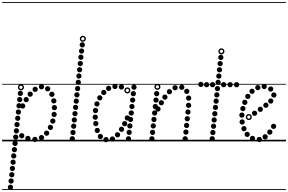

<svg xmlns="http://www.w3.org/2000/svg" viewBox="-25 -1349 2748 1832"><path d="M191 -313Q180.5 -313 173.2 -320.2Q166 -327.5 166 -338Q166 -348.5 173.2 -355.8Q180.5 -363 191 -363Q201.5 -363 208.8 -355.8Q216 -348.5 216 -338Q216 -327.5 208.8 -320.2Q201.5 -313 191 -313ZM225 -373.5Q214.5 -373.5 207.2 -380.8Q200 -388 200 -398.5Q200 -409 207.2 -416.2Q214.5 -423.5 225 -423.5Q235.5 -423.5 242.8 -416.2Q250 -409 250 -398.5Q250 -388 242.8 -380.8Q235.5 -373.5 225 -373.5ZM263 -425.5Q252.5 -425.5 245.2 -432.8Q238 -440 238 -450.5Q238 -461 245.2 -468.2Q252.5 -475.5 263 -475.5Q273.5 -475.5 280.8 -468.2Q288 -461 288 -450.5Q288 -440 280.8 -432.8Q273.5 -425.5 263 -425.5ZM310.5 -471.5Q300 -471.5 292.8 -478.8Q285.5 -486 285.5 -496.5Q285.5 -507 292.8 -514.2Q300 -521.5 310.5 -521.5Q321 -521.5 328.2 -514.2Q335.5 -507 335.5 -496.5Q335.5 -486 328.2 -478.8Q321 -471.5 310.5 -471.5ZM371 -496.5Q360.5 -496.5 353.2 -503.8Q346 -511 346 -521.5Q346 -532 353.2 -539.2Q360.5 -546.5 371 -546.5Q381.5 -546.5 388.8 -539.2Q396 -532 396 -521.5Q396 -511 388.8 -503.8Q381.5 -496.5 371 -496.5ZM430 -477Q419.5 -477 412.2 -484.2Q405 -491.5 405 -502Q405 -512.5 412.2 -519.8Q419.5 -527 430 -527Q440.5 -527 447.8 -519.8Q455 -512.5 455 -502Q455 -491.5 447.8 -484.2Q440.5 -477 430 -477ZM470 -424Q459.5 -424 452.2 -431.2Q445 -438.5 445 -449Q445 -459.5 452.2 -466.8Q459.5 -474 470 -474Q480.5 -474 487.8 -466.8Q495 -459.5 495 -449Q495 -438.5 487.8 -431.2Q480.5 -424 470 -424ZM488.5 -361.5Q478 -361.5 470.8 -368.8Q463.5 -376 463.5 -386.5Q463.5 -397 470.8 -404.2Q478 -411.5 488.5 -411.5Q499 -411.5 506.2 -404.2Q513.5 -397 513.5 -386.5Q513.5 -376 506.2 -368.8Q499 -361.5 488.5 -361.5ZM494 -297Q483.5 -297 476.2 -304.2Q469 -311.5 469 -322Q469 -332.5 476.2 -339.8Q483.5 -347 494 -347Q504.5 -347 511.8 -339.8Q519 -332.5 519 -322Q519 -311.5 511.8 -304.2Q504.5 -297 494 -297ZM491.5 -232Q481 -232 473.8 -239.2Q466.5 -246.5 466.5 -257Q466.5 -267.5 473.8 -274.8Q481 -282 491.5 -282Q502 -282 509.2 -274.8Q516.5 -267.5 516.5 -257Q516.5 -246.5 509.2 -239.2Q502 -232 491.5 -232ZM479 -169Q468.5 -169 461.2 -176.2Q454 -183.5 454 -194Q454 -204.5 461.2 -211.8Q468.5 -219 479 -219Q489.5 -219 496.8 -211.8Q504 -204.5 504 -194Q504 -183.5 496.8 -176.2Q489.5 -169 479 -169ZM456 -108.5Q445.5 -108.5 438.2 -115.8Q431 -123 431 -133.5Q431 -144 438.2 -151.2Q445.5 -158.5 456 -158.5Q466.5 -158.5 473.8 -151.2Q481 -144 481 -133.5Q481 -123 473.8 -115.8Q466.5 -108.5 456 -108.5ZM420 -53.5Q409.5 -53.5 402.2 -60.8Q395 -68 395 -78.5Q395 -89 402.2 -96.2Q409.5 -103.5 420 -103.5Q430.5 -103.5 437.8 -96.2Q445 -89 445 -78.5Q445 -68 437.8 -60.8Q430.5 -53.5 420 -53.5ZM371 -11Q360.5 -11 353.2 -18.2Q346 -25.5 346 -36Q346 -46.5 353.2 -53.8Q360.5 -61 371 -61Q381.5 -61 388.8 -53.8Q396 -46.5 396 -36Q396 -25.5 388.8 -18.2Q381.5 -11 371 -11ZM308 6Q297.5 6 290.2 -1.2Q283 -8.5 283 -19Q283 -29.5 290.2 -36.8Q297.5 -44 308 -44Q318.5 -44 325.8 -36.8Q333 -29.5 333 -19Q333 -8.5 325.8 -1.2Q318.5 6 308 6ZM241 -3Q230.5 -3 223.2 -10.2Q216 -17.5 216 -28Q216 -38.5 223.2 -45.8Q230.5 -53 241 -53Q251.5 -53 258.8 -45.8Q266 -38.5 266 -28Q266 -17.5 258.8 -10.2Q251.5 -3 241 -3ZM182.5 -29Q172 -29 164.8 -36.2Q157.5 -43.5 157.5 -54Q157.5 -64.5 164.8 -71.8Q172 -79 182.5 -79Q193 -79 200.2 -71.8Q207.5 -64.5 207.5 -54Q207.5 -43.5 200.2 -36.2Q193 -29 182.5 -29ZM169.5 -433Q159 -433 151.8 -440.2Q144.5 -447.5 144.5 -458Q144.5 -468.5 151.8 -475.8Q159 -483 169.5 -483Q180 -483 187.2 -475.8Q194.5 -468.5 194.5 -458Q194.5 -447.5 187.2 -440.2Q180 -433 169.5 -433ZM163 -374Q152.5 -374 145.2 -381.2Q138 -388.5 138 -399Q138 -409.5 145.2 -416.8Q152.5 -424 163 -424Q173.5 -424 180.8 -416.8Q188 -409.5 188 -399Q188 -388.5 180.8 -381.2Q173.5 -374 163 -374ZM156.5 -315Q146 -315 138.8 -322.2Q131.5 -329.5 131.5 -340Q131.5 -350.5 138.8 -357.8Q146 -365 156.5 -365Q167 -365 174.2 -357.8Q181.5 -350.5 181.5 -340Q181.5 -329.5 174.2 -322.2Q167 -315 156.5 -315ZM150.5 -255Q140 -255 132.8 -262.2Q125.5 -269.5 125.5 -280Q125.5 -290.5 132.8 -297.8Q140 -305 150.5 -305Q161 -305 168.2 -297.8Q175.5 -290.5 175.5 -280Q175.5 -269.5 168.2 -262.2Q161 -255 150.5 -255ZM144 -195.5Q133.5 -195.5 126.2 -202.8Q119 -210 119 -220.5Q119 -231 126.2 -238.2Q133.5 -245.5 144 -245.5Q154.5 -245.5 161.8 -238.2Q169 -231 169 -220.5Q169 -210 161.8 -202.8Q154.5 -195.5 144 -195.5ZM137.5 -135.5Q127 -135.5 119.8 -142.8Q112.5 -150 112.5 -160.5Q112.5 -171 119.8 -178.2Q127 -185.5 137.5 -185.5Q148 -185.5 155.2 -178.2Q162.5 -171 162.5 -160.5Q162.5 -150 155.2 -142.8Q148 -135.5 137.5 -135.5ZM131.5 -75.5Q121 -75.5 113.8 -82.8Q106.5 -90 106.5 -100.5Q106.5 -111 113.8 -118.2Q121 -125.5 131.5 -125.5Q142 -125.5 149.2 -118.2Q156.5 -111 156.5 -100.5Q156.5 -90 149.2 -82.8Q142 -75.5 131.5 -75.5ZM125 -16Q114.5 -16 107.2 -23.2Q100 -30.5 100 -41Q100 -51.5 107.2 -58.8Q114.5 -66 125 -66Q135.5 -66 142.8 -58.8Q150 -51.5 150 -41Q150 -30.5 142.8 -23.2Q135.5 -16 125 -16ZM118.5 44Q108 44 100.8 36.8Q93.5 29.5 93.5 19Q93.5 8.5 100.8 1.2Q108 -6 118.5 -6Q129 -6 136.2 1.2Q143.5 8.5 143.5 19Q143.5 29.5 136.2 36.8Q129 44 118.5 44ZM112.5 104Q102 104 94.8 96.8Q87.5 89.5 87.5 79Q87.5 68.5 94.8 61.2Q102 54 112.5 54Q123 54 130.2 61.2Q137.5 68.5 137.5 79Q137.5 89.5 130.2 96.8Q123 104 112.5 104ZM106 163.5Q95.5 163.5 88.2 156.2Q81 149 81 138.5Q81 128 88.2 120.8Q95.5 113.5 106 113.5Q116.5 113.5 123.8 120.8Q131 128 131 138.5Q131 149 123.8 156.2Q116.5 163.5 106 163.5ZM100 223.5Q89.5 223.5 82.2 216.2Q75 209 75 198.5Q75 188 82.2 180.8Q89.5 173.5 100 173.5Q110.5 173.5 117.8 180.8Q125 188 125 198.5Q125 209 117.8 216.2Q110.5 223.5 100 223.5ZM93.5 283.5Q83 283.5 75.8 276.2Q68.5 269 68.5 258.5Q68.5 248 75.8 240.8Q83 233.5 93.5 233.5Q104 233.5 111.2 240.8Q118.5 248 118.5 258.5Q118.5 269 111.2 276.2Q104 283.5 93.5 283.5ZM87.5 343Q77 343 69.8 335.8Q62.5 328.5 62.5 318Q62.5 307.5 69.8 300.2Q77 293 87.5 293Q98 293 105.2 300.2Q112.5 307.5 112.5 318Q112.5 328.5 105.2 335.8Q98 343 87.5 343ZM81 403Q70.5 403 63.2 395.8Q56 388.5 56 378Q56 367.5 63.2 360.2Q70.5 353 81 353Q91.5 353 98.8 360.2Q106 367.5 106 378Q106 388.5 98.8 395.8Q91.5 403 81 403ZM74.5 463Q64 463 56.8 455.8Q49.5 448.5 49.5 438Q49.5 427.5 56.8 420.2Q64 413 74.5 413Q85 413 92.2 420.2Q99.5 427.5 99.5 438Q99.5 448.5 92.2 455.8Q85 463 74.5 463ZM175 -487Q163 -487 154.5 -495.5Q146 -504 146 -516Q146 -528 154.5 -536.5Q163 -545 175 -545Q187 -545 195.5 -536.5Q204 -528 204 -516Q204 -504 195.5 -495.5Q187 -487 175 -487ZM175 -500.5Q181.5 -500.5 186 -505.2Q190.5 -510 190.5 -516.5Q190.5 -522.5 186 -527Q181.5 -531.5 175 -531.5Q168.5 -531.5 164 -527Q159.5 -522.5 159.5 -516.5Q159.5 -510 164 -505.2Q168.5 -500.5 175 -500.5ZM-5 455H612.5V463H-5ZM-5 -16H612.5V0H-5ZM-5 -549H612.5V-541H-5ZM-5 -1329H612.5V-1321H-5Z M760 -896Q749.5 -896 742.2 -903.2Q735 -910.5 735 -921Q735 -931.5 742.2 -938.8Q749.5 -946 760 -946Q770.5 -946 777.8 -938.8Q785 -931.5 785 -921Q785 -910.5 777.8 -903.2Q770.5 -896 760 -896ZM753.5 -837Q743 -837 735.8 -844.2Q728.5 -851.5 728.5 -862Q728.5 -872.5 735.8 -879.8Q743 -887 753.5 -887Q764 -887 771.2 -879.8Q778.5 -872.5 778.5 -862Q778.5 -851.5 771.2 -844.2Q764 -837 753.5 -837ZM747 -778Q736.5 -778 729.2 -785.2Q722 -792.5 722 -803Q722 -813.5 729.2 -820.8Q736.5 -828 747 -828Q757.5 -828 764.8 -820.8Q772 -813.5 772 -803Q772 -792.5 764.8 -785.2Q757.5 -778 747 -778ZM741 -718Q730.5 -718 723.2 -725.2Q716 -732.5 716 -743Q716 -753.5 723.2 -760.8Q730.5 -768 741 -768Q751.5 -768 758.8 -760.8Q766 -753.5 766 -743Q766 -732.5 758.8 -725.2Q751.5 -718 741 -718ZM734.5 -658.5Q724 -658.5 716.8 -665.8Q709.5 -673 709.5 -683.5Q709.5 -694 716.8 -701.2Q724 -708.5 734.5 -708.5Q745 -708.5 752.2 -701.2Q759.5 -694 759.5 -683.5Q759.5 -673 752.2 -665.8Q745 -658.5 734.5 -658.5ZM728 -598.5Q717.5 -598.5 710.2 -605.8Q703 -613 703 -623.5Q703 -634 710.2 -641.2Q717.5 -648.5 728 -648.5Q738.5 -648.5 745.8 -641.2Q753 -634 753 -623.5Q753 -613 745.8 -605.8Q738.5 -598.5 728 -598.5ZM722 -538.5Q711.5 -538.5 704.2 -545.8Q697 -553 697 -563.5Q697 -574 704.2 -581.2Q711.5 -588.5 722 -588.5Q732.5 -588.5 739.8 -581.2Q747 -574 747 -563.5Q747 -553 739.8 -545.8Q732.5 -538.5 722 -538.5ZM715.5 -479Q705 -479 697.8 -486.2Q690.5 -493.5 690.5 -504Q690.5 -514.5 697.8 -521.8Q705 -529 715.5 -529Q726 -529 733.2 -521.8Q740.5 -514.5 740.5 -504Q740.5 -493.5 733.2 -486.2Q726 -479 715.5 -479ZM709 -419Q698.5 -419 691.2 -426.2Q684 -433.5 684 -444Q684 -454.5 691.2 -461.8Q698.5 -469 709 -469Q719.5 -469 726.8 -461.8Q734 -454.5 734 -444Q734 -433.5 726.8 -426.2Q719.5 -419 709 -419ZM703 -359Q692.5 -359 685.2 -366.2Q678 -373.5 678 -384Q678 -394.5 685.2 -401.8Q692.5 -409 703 -409Q713.5 -409 720.8 -401.8Q728 -394.5 728 -384Q728 -373.5 720.8 -366.2Q713.5 -359 703 -359ZM696.5 -299.5Q686 -299.5 678.8 -306.8Q671.5 -314 671.5 -324.5Q671.5 -335 678.8 -342.2Q686 -349.5 696.5 -349.5Q707 -349.5 714.2 -342.2Q721.5 -335 721.5 -324.5Q721.5 -314 714.2 -306.8Q707 -299.5 696.5 -299.5ZM690.5 -239.5Q680 -239.5 672.8 -246.8Q665.5 -254 665.5 -264.5Q665.5 -275 672.8 -282.2Q680 -289.5 690.5 -289.5Q701 -289.5 708.2 -282.2Q715.5 -275 715.5 -264.5Q715.5 -254 708.2 -246.8Q701 -239.5 690.5 -239.5ZM684 -179.5Q673.5 -179.5 666.2 -186.8Q659 -194 659 -204.5Q659 -215 666.2 -222.2Q673.5 -229.5 684 -229.5Q694.5 -229.5 701.8 -222.2Q709 -215 709 -204.5Q709 -194 701.8 -186.8Q694.5 -179.5 684 -179.5ZM678 -120Q667.5 -120 660.2 -127.2Q653 -134.5 653 -145Q653 -155.5 660.2 -162.8Q667.5 -170 678 -170Q688.5 -170 695.8 -162.8Q703 -155.5 703 -145Q703 -134.5 695.8 -127.2Q688.5 -120 678 -120ZM671.5 -60Q661 -60 653.8 -67.2Q646.5 -74.5 646.5 -85Q646.5 -95.5 653.8 -102.8Q661 -110 671.5 -110Q682 -110 689.2 -102.8Q696.5 -95.5 696.5 -85Q696.5 -74.5 689.2 -67.2Q682 -60 671.5 -60ZM665 0Q654.5 0 647.2 -7.2Q640 -14.5 640 -25Q640 -35.5 647.2 -42.8Q654.5 -50 665 -50Q675.5 -50 682.8 -42.8Q690 -35.5 690 -25Q690 -14.5 682.8 -7.2Q675.5 0 665 0ZM765.5 -950Q753.5 -950 745 -958.5Q736.5 -967 736.5 -979Q736.5 -991 745 -999.5Q753.5 -1008 765.5 -1008Q777.5 -1008 786 -999.5Q794.5 -991 794.5 -979Q794.5 -967 786 -958.5Q777.5 -950 765.5 -950ZM765.5 -963.5Q772 -963.5 776.5 -968.2Q781 -973 781 -979.5Q781 -985.5 776.5 -990Q772 -994.5 765.5 -994.5Q759 -994.5 754.5 -990Q750 -985.5 750 -979.5Q750 -973 754.5 -968.2Q759 -963.5 765.5 -963.5ZM570 455H838V463H570ZM570 -16H838V0H570ZM570 -549H838V-541H570ZM570 -1329H838V-1321H570Z M1253.5 -492Q1243 -492 1235.8 -499.2Q1228.5 -506.5 1228.5 -517Q1228.5 -527.5 1235.8 -534.8Q1243 -542 1253.5 -542Q1264 -542 1271.2 -534.8Q1278.5 -527.5 1278.5 -517Q1278.5 -506.5 1271.2 -499.2Q1264 -492 1253.5 -492ZM1247 -430.5Q1236.5 -430.5 1229.2 -437.8Q1222 -445 1222 -455.5Q1222 -466 1229.2 -473.2Q1236.5 -480.5 1247 -480.5Q1257.5 -480.5 1264.8 -473.2Q1272 -466 1272 -455.5Q1272 -445 1264.8 -437.8Q1257.5 -430.5 1247 -430.5ZM1240.5 -369Q1230 -369 1222.8 -376.2Q1215.5 -383.5 1215.5 -394Q1215.5 -404.5 1222.8 -411.8Q1230 -419 1240.5 -419Q1251 -419 1258.2 -411.8Q1265.5 -404.5 1265.5 -394Q1265.5 -383.5 1258.2 -376.2Q1251 -369 1240.5 -369ZM1234 -307.5Q1223.5 -307.5 1216.2 -314.8Q1209 -322 1209 -332.5Q1209 -343 1216.2 -350.2Q1223.5 -357.5 1234 -357.5Q1244.5 -357.5 1251.8 -350.2Q1259 -343 1259 -332.5Q1259 -322 1251.8 -314.8Q1244.5 -307.5 1234 -307.5ZM1227.5 -246Q1217 -246 1209.8 -253.2Q1202.5 -260.5 1202.5 -271Q1202.5 -281.5 1209.8 -288.8Q1217 -296 1227.5 -296Q1238 -296 1245.2 -288.8Q1252.5 -281.5 1252.5 -271Q1252.5 -260.5 1245.2 -253.2Q1238 -246 1227.5 -246ZM1220.5 -184Q1210 -184 1202.8 -191.2Q1195.5 -198.5 1195.5 -209Q1195.5 -219.5 1202.8 -226.8Q1210 -234 1220.5 -234Q1231 -234 1238.2 -226.8Q1245.5 -219.5 1245.5 -209Q1245.5 -198.5 1238.2 -191.2Q1231 -184 1220.5 -184ZM1214 -122.5Q1203.5 -122.5 1196.2 -129.8Q1189 -137 1189 -147.5Q1189 -158 1196.2 -165.2Q1203.5 -172.5 1214 -172.5Q1224.5 -172.5 1231.8 -165.2Q1239 -158 1239 -147.5Q1239 -137 1231.8 -129.8Q1224.5 -122.5 1214 -122.5ZM1207.5 -61Q1197 -61 1189.8 -68.2Q1182.5 -75.5 1182.5 -86Q1182.5 -96.5 1189.8 -103.8Q1197 -111 1207.5 -111Q1218 -111 1225.2 -103.8Q1232.5 -96.5 1232.5 -86Q1232.5 -75.5 1225.2 -68.2Q1218 -61 1207.5 -61ZM1201 0.5Q1190.5 0.5 1183.2 -6.8Q1176 -14 1176 -24.5Q1176 -35 1183.2 -42.2Q1190.5 -49.5 1201 -49.5Q1211.5 -49.5 1218.8 -42.2Q1226 -35 1226 -24.5Q1226 -14 1218.8 -6.8Q1211.5 0.5 1201 0.5ZM1134 -494Q1123.5 -494 1116.2 -501.2Q1109 -508.5 1109 -519Q1109 -529.5 1116.2 -536.8Q1123.5 -544 1134 -544Q1144.5 -544 1151.8 -536.8Q1159 -529.5 1159 -519Q1159 -508.5 1151.8 -501.2Q1144.5 -494 1134 -494ZM1072 -499Q1061.5 -499 1054.2 -506.2Q1047 -513.5 1047 -524Q1047 -534.5 1054.2 -541.8Q1061.5 -549 1072 -549Q1082.5 -549 1089.8 -541.8Q1097 -534.5 1097 -524Q1097 -513.5 1089.8 -506.2Q1082.5 -499 1072 -499ZM1011.5 -481Q1001 -481 993.8 -488.2Q986.5 -495.5 986.5 -506Q986.5 -516.5 993.8 -523.8Q1001 -531 1011.5 -531Q1022 -531 1029.2 -523.8Q1036.5 -516.5 1036.5 -506Q1036.5 -495.5 1029.2 -488.2Q1022 -481 1011.5 -481ZM965 -442Q954.5 -442 947.2 -449.2Q940 -456.5 940 -467Q940 -477.5 947.2 -484.8Q954.5 -492 965 -492Q975.5 -492 982.8 -484.8Q990 -477.5 990 -467Q990 -456.5 982.8 -449.2Q975.5 -442 965 -442ZM927 -390.5Q916.5 -390.5 909.2 -397.8Q902 -405 902 -415.5Q902 -426 909.2 -433.2Q916.5 -440.5 927 -440.5Q937.5 -440.5 944.8 -433.2Q952 -426 952 -415.5Q952 -405 944.8 -397.8Q937.5 -390.5 927 -390.5ZM900 -332.5Q889.5 -332.5 882.2 -339.8Q875 -347 875 -357.5Q875 -368 882.2 -375.2Q889.5 -382.5 900 -382.5Q910.5 -382.5 917.8 -375.2Q925 -368 925 -357.5Q925 -347 917.8 -339.8Q910.5 -332.5 900 -332.5ZM886 -269.5Q875.5 -269.5 868.2 -276.8Q861 -284 861 -294.5Q861 -305 868.2 -312.2Q875.5 -319.5 886 -319.5Q896.5 -319.5 903.8 -312.2Q911 -305 911 -294.5Q911 -284 903.8 -276.8Q896.5 -269.5 886 -269.5ZM884 -206Q873.5 -206 866.2 -213.2Q859 -220.5 859 -231Q859 -241.5 866.2 -248.8Q873.5 -256 884 -256Q894.5 -256 901.8 -248.8Q909 -241.5 909 -231Q909 -220.5 901.8 -213.2Q894.5 -206 884 -206ZM889 -145Q878.5 -145 871.2 -152.2Q864 -159.5 864 -170Q864 -180.5 871.2 -187.8Q878.5 -195 889 -195Q899.5 -195 906.8 -187.8Q914 -180.5 914 -170Q914 -159.5 906.8 -152.2Q899.5 -145 889 -145ZM903 -79.5Q892.5 -79.5 885.2 -86.8Q878 -94 878 -104.5Q878 -115 885.2 -122.2Q892.5 -129.5 903 -129.5Q913.5 -129.5 920.8 -122.2Q928 -115 928 -104.5Q928 -94 920.8 -86.8Q913.5 -79.5 903 -79.5ZM932.5 -21.5Q922 -21.5 914.8 -28.8Q907.5 -36 907.5 -46.5Q907.5 -57 914.8 -64.2Q922 -71.5 932.5 -71.5Q943 -71.5 950.2 -64.2Q957.5 -57 957.5 -46.5Q957.5 -36 950.2 -28.8Q943 -21.5 932.5 -21.5ZM986.5 8.5Q976 8.5 968.8 1.2Q961.5 -6 961.5 -16.5Q961.5 -27 968.8 -34.2Q976 -41.5 986.5 -41.5Q997 -41.5 1004.2 -34.2Q1011.5 -27 1011.5 -16.5Q1011.5 -6 1004.2 1.2Q997 8.5 986.5 8.5ZM1047.5 2.5Q1037 2.5 1029.8 -4.8Q1022.5 -12 1022.5 -22.5Q1022.5 -33 1029.8 -40.2Q1037 -47.5 1047.5 -47.5Q1058 -47.5 1065.2 -40.2Q1072.5 -33 1072.5 -22.5Q1072.5 -12 1065.2 -4.8Q1058 2.5 1047.5 2.5ZM1096.5 -38Q1086 -38 1078.8 -45.2Q1071.5 -52.5 1071.5 -63Q1071.5 -73.5 1078.8 -80.8Q1086 -88 1096.5 -88Q1107 -88 1114.2 -80.8Q1121.5 -73.5 1121.5 -63Q1121.5 -52.5 1114.2 -45.2Q1107 -38 1096.5 -38ZM1134.5 -90.5Q1124 -90.5 1116.8 -97.8Q1109.5 -105 1109.5 -115.5Q1109.5 -126 1116.8 -133.2Q1124 -140.5 1134.5 -140.5Q1145 -140.5 1152.2 -133.2Q1159.5 -126 1159.5 -115.5Q1159.5 -105 1152.2 -97.8Q1145 -90.5 1134.5 -90.5ZM1164.5 -144Q1154 -144 1146.8 -151.2Q1139.5 -158.5 1139.5 -169Q1139.5 -179.5 1146.8 -186.8Q1154 -194 1164.5 -194Q1175 -194 1182.2 -186.8Q1189.5 -179.5 1189.5 -169Q1189.5 -158.5 1182.2 -151.2Q1175 -144 1164.5 -144ZM1190 -198.5Q1179.5 -198.5 1172.2 -205.8Q1165 -213 1165 -223.5Q1165 -234 1172.2 -241.2Q1179.5 -248.5 1190 -248.5Q1200.5 -248.5 1207.8 -241.2Q1215 -234 1215 -223.5Q1215 -213 1207.8 -205.8Q1200.5 -198.5 1190 -198.5ZM1190 -457.5Q1178 -457.5 1169.5 -466Q1161 -474.5 1161 -486.5Q1161 -498.5 1169.5 -507Q1178 -515.5 1190 -515.5Q1202 -515.5 1210.5 -507Q1219 -498.5 1219 -486.5Q1219 -474.5 1210.5 -466Q1202 -457.5 1190 -457.5ZM1190 -471Q1196.5 -471 1201 -475.8Q1205.5 -480.5 1205.5 -487Q1205.5 -493 1201 -497.5Q1196.5 -502 1190 -502Q1183.5 -502 1179 -497.5Q1174.5 -493 1174.5 -487Q1174.5 -480.5 1179 -475.8Q1183.5 -471 1190 -471ZM806 455H1378.5V463H806ZM806 -16H1378.5V0H806ZM806 -549H1378.5V-541H806ZM806 -1329H1378.5V-1321H806Z M1482.5 -284Q1472 -284 1464.8 -291.2Q1457.5 -298.5 1457.5 -309Q1457.5 -319.5 1464.8 -326.8Q1472 -334 1482.5 -334Q1493 -334 1500.2 -326.8Q1507.5 -319.5 1507.5 -309Q1507.5 -298.5 1500.2 -291.2Q1493 -284 1482.5 -284ZM1514.5 -343.5Q1504 -343.5 1496.8 -350.8Q1489.5 -358 1489.5 -368.5Q1489.5 -379 1496.8 -386.2Q1504 -393.5 1514.5 -393.5Q1525 -393.5 1532.2 -386.2Q1539.5 -379 1539.5 -368.5Q1539.5 -358 1532.2 -350.8Q1525 -343.5 1514.5 -343.5ZM1548.5 -397.5Q1538 -397.5 1530.8 -404.8Q1523.5 -412 1523.5 -422.5Q1523.5 -433 1530.8 -440.2Q1538 -447.5 1548.5 -447.5Q1559 -447.5 1566.2 -440.2Q1573.5 -433 1573.5 -422.5Q1573.5 -412 1566.2 -404.8Q1559 -397.5 1548.5 -397.5ZM1591.5 -449Q1581 -449 1573.8 -456.2Q1566.5 -463.5 1566.5 -474Q1566.5 -484.5 1573.8 -491.8Q1581 -499 1591.5 -499Q1602 -499 1609.2 -491.8Q1616.5 -484.5 1616.5 -474Q1616.5 -463.5 1609.2 -456.2Q1602 -449 1591.5 -449ZM1645.5 -487Q1635 -487 1627.8 -494.2Q1620.5 -501.5 1620.5 -512Q1620.5 -522.5 1627.8 -529.8Q1635 -537 1645.5 -537Q1656 -537 1663.2 -529.8Q1670.5 -522.5 1670.5 -512Q1670.5 -501.5 1663.2 -494.2Q1656 -487 1645.5 -487ZM1709.5 -491.5Q1699 -491.5 1691.8 -498.8Q1684.5 -506 1684.5 -516.5Q1684.5 -527 1691.8 -534.2Q1699 -541.5 1709.5 -541.5Q1720 -541.5 1727.2 -534.2Q1734.5 -527 1734.5 -516.5Q1734.5 -506 1727.2 -498.8Q1720 -491.5 1709.5 -491.5ZM1757 -452.5Q1746.5 -452.5 1739.2 -459.8Q1732 -467 1732 -477.5Q1732 -488 1739.2 -495.2Q1746.5 -502.5 1757 -502.5Q1767.5 -502.5 1774.8 -495.2Q1782 -488 1782 -477.5Q1782 -467 1774.8 -459.8Q1767.5 -452.5 1757 -452.5ZM1775 -388Q1764.5 -388 1757.2 -395.2Q1750 -402.5 1750 -413Q1750 -423.5 1757.2 -430.8Q1764.5 -438 1775 -438Q1785.5 -438 1792.8 -430.8Q1800 -423.5 1800 -413Q1800 -402.5 1792.8 -395.2Q1785.5 -388 1775 -388ZM1774.5 -319Q1764 -319 1756.8 -326.2Q1749.5 -333.5 1749.5 -344Q1749.5 -354.5 1756.8 -361.8Q1764 -369 1774.5 -369Q1785 -369 1792.2 -361.8Q1799.5 -354.5 1799.5 -344Q1799.5 -333.5 1792.2 -326.2Q1785 -319 1774.5 -319ZM1768.5 -255Q1758 -255 1750.8 -262.2Q1743.5 -269.5 1743.5 -280Q1743.5 -290.5 1750.8 -297.8Q1758 -305 1768.5 -305Q1779 -305 1786.2 -297.8Q1793.5 -290.5 1793.5 -280Q1793.5 -269.5 1786.2 -262.2Q1779 -255 1768.5 -255ZM1762 -191Q1751.5 -191 1744.2 -198.2Q1737 -205.5 1737 -216Q1737 -226.5 1744.2 -233.8Q1751.5 -241 1762 -241Q1772.5 -241 1779.8 -233.8Q1787 -226.5 1787 -216Q1787 -205.5 1779.8 -198.2Q1772.5 -191 1762 -191ZM1755.5 -127Q1745 -127 1737.8 -134.2Q1730.5 -141.5 1730.5 -152Q1730.5 -162.5 1737.8 -169.8Q1745 -177 1755.5 -177Q1766 -177 1773.2 -169.8Q1780.5 -162.5 1780.5 -152Q1780.5 -141.5 1773.2 -134.2Q1766 -127 1755.5 -127ZM1749 -63.5Q1738.5 -63.5 1731.2 -70.8Q1724 -78 1724 -88.5Q1724 -99 1731.2 -106.2Q1738.5 -113.5 1749 -113.5Q1759.5 -113.5 1766.8 -106.2Q1774 -99 1774 -88.5Q1774 -78 1766.8 -70.8Q1759.5 -63.5 1749 -63.5ZM1742 0.5Q1731.5 0.5 1724.2 -6.8Q1717 -14 1717 -24.5Q1717 -35 1724.2 -42.2Q1731.5 -49.5 1742 -49.5Q1752.5 -49.5 1759.8 -42.2Q1767 -35 1767 -24.5Q1767 -14 1759.8 -6.8Q1752.5 0.5 1742 0.5ZM1470 -430.5Q1459.5 -430.5 1452.2 -437.8Q1445 -445 1445 -455.5Q1445 -466 1452.2 -473.2Q1459.5 -480.5 1470 -480.5Q1480.5 -480.5 1487.8 -473.2Q1495 -466 1495 -455.5Q1495 -445 1487.8 -437.8Q1480.5 -430.5 1470 -430.5ZM1463.5 -369Q1453 -369 1445.8 -376.2Q1438.5 -383.5 1438.5 -394Q1438.5 -404.5 1445.8 -411.8Q1453 -419 1463.5 -419Q1474 -419 1481.2 -411.8Q1488.5 -404.5 1488.5 -394Q1488.5 -383.5 1481.2 -376.2Q1474 -369 1463.5 -369ZM1457 -307.5Q1446.5 -307.5 1439.2 -314.8Q1432 -322 1432 -332.5Q1432 -343 1439.2 -350.2Q1446.5 -357.5 1457 -357.5Q1467.5 -357.5 1474.8 -350.2Q1482 -343 1482 -332.5Q1482 -322 1474.8 -314.8Q1467.5 -307.5 1457 -307.5ZM1450.5 -246Q1440 -246 1432.8 -253.2Q1425.5 -260.5 1425.5 -271Q1425.5 -281.5 1432.8 -288.8Q1440 -296 1450.5 -296Q1461 -296 1468.2 -288.8Q1475.5 -281.5 1475.5 -271Q1475.5 -260.5 1468.2 -253.2Q1461 -246 1450.5 -246ZM1444 -184Q1433.5 -184 1426.2 -191.2Q1419 -198.5 1419 -209Q1419 -219.5 1426.2 -226.8Q1433.5 -234 1444 -234Q1454.5 -234 1461.8 -226.8Q1469 -219.5 1469 -209Q1469 -198.5 1461.8 -191.2Q1454.5 -184 1444 -184ZM1437.5 -122.5Q1427 -122.5 1419.8 -129.8Q1412.5 -137 1412.5 -147.5Q1412.5 -158 1419.8 -165.2Q1427 -172.5 1437.5 -172.5Q1448 -172.5 1455.2 -165.2Q1462.5 -158 1462.5 -147.5Q1462.5 -137 1455.2 -129.8Q1448 -122.5 1437.5 -122.5ZM1431 -61Q1420.5 -61 1413.2 -68.2Q1406 -75.5 1406 -86Q1406 -96.5 1413.2 -103.8Q1420.5 -111 1431 -111Q1441.5 -111 1448.8 -103.8Q1456 -96.5 1456 -86Q1456 -75.5 1448.8 -68.2Q1441.5 -61 1431 -61ZM1424.5 0.5Q1414 0.5 1406.8 -6.8Q1399.5 -14 1399.5 -24.5Q1399.5 -35 1406.8 -42.2Q1414 -49.5 1424.5 -49.5Q1435 -49.5 1442.2 -42.2Q1449.5 -35 1449.5 -24.5Q1449.5 -14 1442.2 -6.8Q1435 0.5 1424.5 0.5ZM1477 -491.5Q1465 -491.5 1456.5 -500Q1448 -508.5 1448 -520.5Q1448 -532.5 1456.5 -541Q1465 -549.5 1477 -549.5Q1489 -549.5 1497.5 -541Q1506 -532.5 1506 -520.5Q1506 -508.5 1497.5 -500Q1489 -491.5 1477 -491.5ZM1477 -505Q1483.5 -505 1488 -509.8Q1492.5 -514.5 1492.5 -521Q1492.5 -527 1488 -531.5Q1483.5 -536 1477 -536Q1470.5 -536 1466 -531.5Q1461.5 -527 1461.5 -521Q1461.5 -514.5 1466 -509.8Q1470.5 -505 1477 -505ZM1347 455H1902.5V463H1347ZM1347 -16H1902.5V0H1347ZM1347 -549H1902.5V-541H1347ZM1347 -1329H1902.5V-1321H1347Z M2082 -776Q2071.5 -776 2064.2 -783.2Q2057 -790.5 2057 -801Q2057 -811.5 2064.2 -818.8Q2071.5 -826 2082 -826Q2092.5 -826 2099.8 -818.8Q2107 -811.5 2107 -801Q2107 -790.5 2099.8 -783.2Q2092.5 -776 2082 -776ZM2075.5 -717Q2065 -717 2057.8 -724.2Q2050.5 -731.5 2050.5 -742Q2050.5 -752.5 2057.8 -759.8Q2065 -767 2075.5 -767Q2086 -767 2093.2 -759.8Q2100.5 -752.5 2100.5 -742Q2100.5 -731.5 2093.2 -724.2Q2086 -717 2075.5 -717ZM2069 -658Q2058.5 -658 2051.2 -665.2Q2044 -672.5 2044 -683Q2044 -693.5 2051.2 -700.8Q2058.5 -708 2069 -708Q2079.5 -708 2086.8 -700.8Q2094 -693.5 2094 -683Q2094 -672.5 2086.8 -665.2Q2079.5 -658 2069 -658ZM2063 -598Q2052.5 -598 2045.2 -605.2Q2038 -612.5 2038 -623Q2038 -633.5 2045.2 -640.8Q2052.5 -648 2063 -648Q2073.5 -648 2080.8 -640.8Q2088 -633.5 2088 -623Q2088 -612.5 2080.8 -605.2Q2073.5 -598 2063 -598ZM2056.5 -538.5Q2046 -538.5 2038.8 -545.8Q2031.5 -553 2031.5 -563.5Q2031.5 -574 2038.8 -581.2Q2046 -588.5 2056.5 -588.5Q2067 -588.5 2074.2 -581.2Q2081.5 -574 2081.5 -563.5Q2081.5 -553 2074.2 -545.8Q2067 -538.5 2056.5 -538.5ZM2050 -478.5Q2039.5 -478.5 2032.2 -485.8Q2025 -493 2025 -503.5Q2025 -514 2032.2 -521.2Q2039.5 -528.5 2050 -528.5Q2060.5 -528.5 2067.8 -521.2Q2075 -514 2075 -503.5Q2075 -493 2067.8 -485.8Q2060.5 -478.5 2050 -478.5ZM2044 -418.5Q2033.5 -418.5 2026.2 -425.8Q2019 -433 2019 -443.5Q2019 -454 2026.2 -461.2Q2033.5 -468.5 2044 -468.5Q2054.5 -468.5 2061.8 -461.2Q2069 -454 2069 -443.5Q2069 -433 2061.8 -425.8Q2054.5 -418.5 2044 -418.5ZM2037.5 -359Q2027 -359 2019.8 -366.2Q2012.5 -373.5 2012.5 -384Q2012.5 -394.5 2019.8 -401.8Q2027 -409 2037.5 -409Q2048 -409 2055.2 -401.8Q2062.5 -394.5 2062.5 -384Q2062.5 -373.5 2055.2 -366.2Q2048 -359 2037.5 -359ZM2031 -299Q2020.5 -299 2013.2 -306.2Q2006 -313.5 2006 -324Q2006 -334.5 2013.2 -341.8Q2020.5 -349 2031 -349Q2041.5 -349 2048.8 -341.8Q2056 -334.5 2056 -324Q2056 -313.5 2048.8 -306.2Q2041.5 -299 2031 -299ZM2025 -239Q2014.5 -239 2007.2 -246.2Q2000 -253.5 2000 -264Q2000 -274.5 2007.2 -281.8Q2014.5 -289 2025 -289Q2035.5 -289 2042.8 -281.8Q2050 -274.5 2050 -264Q2050 -253.5 2042.8 -246.2Q2035.5 -239 2025 -239ZM2018.5 -179.5Q2008 -179.5 2000.8 -186.8Q1993.5 -194 1993.5 -204.5Q1993.5 -215 2000.8 -222.2Q2008 -229.5 2018.5 -229.5Q2029 -229.5 2036.2 -222.2Q2043.5 -215 2043.5 -204.5Q2043.5 -194 2036.2 -186.8Q2029 -179.5 2018.5 -179.5ZM2012.5 -119.5Q2002 -119.5 1994.8 -126.8Q1987.5 -134 1987.5 -144.5Q1987.5 -155 1994.8 -162.2Q2002 -169.5 2012.5 -169.5Q2023 -169.5 2030.2 -162.2Q2037.5 -155 2037.5 -144.5Q2037.5 -134 2030.2 -126.8Q2023 -119.5 2012.5 -119.5ZM2006 -59.5Q1995.5 -59.5 1988.2 -66.8Q1981 -74 1981 -84.5Q1981 -95 1988.2 -102.2Q1995.5 -109.5 2006 -109.5Q2016.5 -109.5 2023.8 -102.2Q2031 -95 2031 -84.5Q2031 -74 2023.8 -66.8Q2016.5 -59.5 2006 -59.5ZM2000 0Q1989.5 0 1982.2 -7.2Q1975 -14.5 1975 -25Q1975 -35.5 1982.2 -42.8Q1989.5 -50 2000 -50Q2010.5 -50 2017.8 -42.8Q2025 -35.5 2025 -25Q2025 -14.5 2017.8 -7.2Q2010.5 0 2000 0ZM2087.5 -830Q2075.5 -830 2067 -838.5Q2058.5 -847 2058.5 -859Q2058.5 -871 2067 -879.5Q2075.5 -888 2087.5 -888Q2099.5 -888 2108 -879.5Q2116.5 -871 2116.5 -859Q2116.5 -847 2108 -838.5Q2099.5 -830 2087.5 -830ZM2087.5 -843.5Q2094 -843.5 2098.5 -848.2Q2103 -853 2103 -859.5Q2103 -865.5 2098.5 -870Q2094 -874.5 2087.5 -874.5Q2081 -874.5 2076.5 -870Q2072 -865.5 2072 -859.5Q2072 -853 2076.5 -848.2Q2081 -843.5 2087.5 -843.5ZM1946.5 -516Q1936 -516 1928.8 -523.2Q1921.5 -530.5 1921.5 -541Q1921.5 -551.5 1928.8 -558.8Q1936 -566 1946.5 -566Q1957 -566 1964.2 -558.8Q1971.5 -551.5 1971.5 -541Q1971.5 -530.5 1964.2 -523.2Q1957 -516 1946.5 -516ZM2003 -516Q1992.5 -516 1985.2 -523.2Q1978 -530.5 1978 -541Q1978 -551.5 1985.2 -558.8Q1992.5 -566 2003 -566Q2013.5 -566 2020.8 -558.8Q2028 -551.5 2028 -541Q2028 -530.5 2020.8 -523.2Q2013.5 -516 2003 -516ZM2109 -516Q2098.5 -516 2091.2 -523.2Q2084 -530.5 2084 -541Q2084 -551.5 2091.2 -558.8Q2098.5 -566 2109 -566Q2119.5 -566 2126.8 -558.8Q2134 -551.5 2134 -541Q2134 -530.5 2126.8 -523.2Q2119.5 -516 2109 -516ZM2232.5 -516Q2222 -516 2214.8 -523.2Q2207.5 -530.5 2207.5 -541Q2207.5 -551.5 2214.8 -558.8Q2222 -566 2232.5 -566Q2243 -566 2250.2 -558.8Q2257.5 -551.5 2257.5 -541Q2257.5 -530.5 2250.2 -523.2Q2243 -516 2232.5 -516ZM1891.5 -518.5Q1881 -518.5 1873.8 -525.8Q1866.5 -533 1866.5 -543.5Q1866.5 -554 1873.8 -561.2Q1881 -568.5 1891.5 -568.5Q1902 -568.5 1909.2 -561.2Q1916.5 -554 1916.5 -543.5Q1916.5 -533 1909.2 -525.8Q1902 -518.5 1891.5 -518.5ZM2170.5 -516Q2160 -516 2152.8 -523.2Q2145.5 -530.5 2145.5 -541Q2145.5 -551.5 2152.8 -558.8Q2160 -566 2170.5 -566Q2181 -566 2188.2 -558.8Q2195.5 -551.5 2195.5 -541Q2195.5 -530.5 2188.2 -523.2Q2181 -516 2170.5 -516ZM1830.5 455H2255.5V463H1830.5ZM1830.5 -16H2255.5V0H1830.5ZM1830.5 -549H2255.5V-541H1830.5ZM1830.5 -1329H2255.5V-1321H1830.5Z M2404 -243.5Q2393.5 -243.5 2386.2 -250.8Q2379 -258 2379 -268.5Q2379 -279 2386.2 -286.2Q2393.5 -293.5 2404 -293.5Q2414.5 -293.5 2421.8 -286.2Q2429 -279 2429 -268.5Q2429 -258 2421.8 -250.8Q2414.5 -243.5 2404 -243.5ZM2459 -281Q2448.5 -281 2441.2 -288.2Q2434 -295.5 2434 -306Q2434 -316.5 2441.2 -323.8Q2448.5 -331 2459 -331Q2469.5 -331 2476.8 -323.8Q2484 -316.5 2484 -306Q2484 -295.5 2476.8 -288.2Q2469.5 -281 2459 -281ZM2512 -320Q2501.5 -320 2494.2 -327.2Q2487 -334.5 2487 -345Q2487 -355.5 2494.2 -362.8Q2501.5 -370 2512 -370Q2522.5 -370 2529.8 -362.8Q2537 -355.5 2537 -345Q2537 -334.5 2529.8 -327.2Q2522.5 -320 2512 -320ZM2558.5 -360Q2548 -360 2540.8 -367.2Q2533.5 -374.5 2533.5 -385Q2533.5 -395.5 2540.8 -402.8Q2548 -410 2558.5 -410Q2569 -410 2576.2 -402.8Q2583.5 -395.5 2583.5 -385Q2583.5 -374.5 2576.2 -367.2Q2569 -360 2558.5 -360ZM2588 -417.5Q2577.5 -417.5 2570.2 -424.8Q2563 -432 2563 -442.5Q2563 -453 2570.2 -460.2Q2577.5 -467.5 2588 -467.5Q2598.5 -467.5 2605.8 -460.2Q2613 -453 2613 -442.5Q2613 -432 2605.8 -424.8Q2598.5 -417.5 2588 -417.5ZM2558 -474.5Q2547.5 -474.5 2540.2 -481.8Q2533 -489 2533 -499.5Q2533 -510 2540.2 -517.2Q2547.5 -524.5 2558 -524.5Q2568.5 -524.5 2575.8 -517.2Q2583 -510 2583 -499.5Q2583 -489 2575.8 -481.8Q2568.5 -474.5 2558 -474.5ZM2496 -498.5Q2485.5 -498.5 2478.2 -505.8Q2471 -513 2471 -523.5Q2471 -534 2478.2 -541.2Q2485.5 -548.5 2496 -548.5Q2506.5 -548.5 2513.8 -541.2Q2521 -534 2521 -523.5Q2521 -513 2513.8 -505.8Q2506.5 -498.5 2496 -498.5ZM2435 -488Q2424.5 -488 2417.2 -495.2Q2410 -502.5 2410 -513Q2410 -523.5 2417.2 -530.8Q2424.5 -538 2435 -538Q2445.5 -538 2452.8 -530.8Q2460 -523.5 2460 -513Q2460 -502.5 2452.8 -495.2Q2445.5 -488 2435 -488ZM2380 -453Q2369.5 -453 2362.2 -460.2Q2355 -467.5 2355 -478Q2355 -488.5 2362.2 -495.8Q2369.5 -503 2380 -503Q2390.5 -503 2397.8 -495.8Q2405 -488.5 2405 -478Q2405 -467.5 2397.8 -460.2Q2390.5 -453 2380 -453ZM2339.5 -404Q2329 -404 2321.8 -411.2Q2314.5 -418.5 2314.5 -429Q2314.5 -439.5 2321.8 -446.8Q2329 -454 2339.5 -454Q2350 -454 2357.2 -446.8Q2364.5 -439.5 2364.5 -429Q2364.5 -418.5 2357.2 -411.2Q2350 -404 2339.5 -404ZM2311 -347.5Q2300.5 -347.5 2293.2 -354.8Q2286 -362 2286 -372.5Q2286 -383 2293.2 -390.2Q2300.5 -397.5 2311 -397.5Q2321.5 -397.5 2328.8 -390.2Q2336 -383 2336 -372.5Q2336 -362 2328.8 -354.8Q2321.5 -347.5 2311 -347.5ZM2292.5 -288.5Q2282 -288.5 2274.8 -295.8Q2267.5 -303 2267.5 -313.5Q2267.5 -324 2274.8 -331.2Q2282 -338.5 2292.5 -338.5Q2303 -338.5 2310.2 -331.2Q2317.5 -324 2317.5 -313.5Q2317.5 -303 2310.2 -295.8Q2303 -288.5 2292.5 -288.5ZM2283 -225.5Q2272.5 -225.5 2265.2 -232.8Q2258 -240 2258 -250.5Q2258 -261 2265.2 -268.2Q2272.5 -275.5 2283 -275.5Q2293.5 -275.5 2300.8 -268.2Q2308 -261 2308 -250.5Q2308 -240 2300.8 -232.8Q2293.5 -225.5 2283 -225.5ZM2285.5 -160Q2275 -160 2267.8 -167.2Q2260.5 -174.5 2260.5 -185Q2260.5 -195.5 2267.8 -202.8Q2275 -210 2285.5 -210Q2296 -210 2303.2 -202.8Q2310.5 -195.5 2310.5 -185Q2310.5 -174.5 2303.2 -167.2Q2296 -160 2285.5 -160ZM2302.5 -96.5Q2292 -96.5 2284.8 -103.8Q2277.5 -111 2277.5 -121.5Q2277.5 -132 2284.8 -139.2Q2292 -146.5 2302.5 -146.5Q2313 -146.5 2320.2 -139.2Q2327.5 -132 2327.5 -121.5Q2327.5 -111 2320.2 -103.8Q2313 -96.5 2302.5 -96.5ZM2333.5 -42Q2323 -42 2315.8 -49.2Q2308.5 -56.5 2308.5 -67Q2308.5 -77.5 2315.8 -84.8Q2323 -92 2333.5 -92Q2344 -92 2351.2 -84.8Q2358.5 -77.5 2358.5 -67Q2358.5 -56.5 2351.2 -49.2Q2344 -42 2333.5 -42ZM2384 -3Q2373.5 -3 2366.2 -10.2Q2359 -17.5 2359 -28Q2359 -38.5 2366.2 -45.8Q2373.5 -53 2384 -53Q2394.5 -53 2401.8 -45.8Q2409 -38.5 2409 -28Q2409 -17.5 2401.8 -10.2Q2394.5 -3 2384 -3ZM2449 7Q2438.5 7 2431.2 -0.2Q2424 -7.5 2424 -18Q2424 -28.5 2431.2 -35.8Q2438.5 -43 2449 -43Q2459.5 -43 2466.8 -35.8Q2474 -28.5 2474 -18Q2474 -7.5 2466.8 -0.2Q2459.5 7 2449 7ZM2505 -18.5Q2494.5 -18.5 2487.2 -25.8Q2480 -33 2480 -43.5Q2480 -54 2487.2 -61.2Q2494.5 -68.5 2505 -68.5Q2515.5 -68.5 2522.8 -61.2Q2530 -54 2530 -43.5Q2530 -33 2522.8 -25.8Q2515.5 -18.5 2505 -18.5ZM2549.5 -63.5Q2539 -63.5 2531.8 -70.8Q2524.5 -78 2524.5 -88.5Q2524.5 -99 2531.8 -106.2Q2539 -113.5 2549.5 -113.5Q2560 -113.5 2567.2 -106.2Q2574.5 -99 2574.5 -88.5Q2574.5 -78 2567.2 -70.8Q2560 -63.5 2549.5 -63.5ZM2585.5 -118.5Q2575 -118.5 2567.8 -125.8Q2560.5 -133 2560.5 -143.5Q2560.5 -154 2567.8 -161.2Q2575 -168.5 2585.5 -168.5Q2596 -168.5 2603.2 -161.2Q2610.5 -154 2610.5 -143.5Q2610.5 -133 2603.2 -125.8Q2596 -118.5 2585.5 -118.5ZM2349 -203Q2337 -203 2328.5 -211.5Q2320 -220 2320 -232Q2320 -244 2328.5 -252.5Q2337 -261 2349 -261Q2361 -261 2369.5 -252.5Q2378 -244 2378 -232Q2378 -220 2369.5 -211.5Q2361 -203 2349 -203ZM2349 -216.5Q2355.5 -216.5 2360 -221.2Q2364.5 -226 2364.5 -232.5Q2364.5 -238.5 2360 -243Q2355.5 -247.5 2349 -247.5Q2342.5 -247.5 2338 -243Q2333.5 -238.5 2333.5 -232.5Q2333.5 -226 2338 -221.2Q2342.5 -216.5 2349 -216.5ZM2210 455H2703.5V463H2210ZM2210 -16H2703.5V0H2210ZM2210 -549H2703.5V-541H2210ZM2210 -1329H2703.5V-1321H2210Z"/></svg>

Font: Edu SA Dotted Guide
Style: Regular
Weight: 400
Designer: Tina and Corey Anderson, Eben Sorkin, Mirko Velimirovic
Foundry: Google for Education
Version: Version 2.000